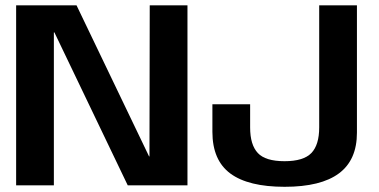

<svg xmlns="http://www.w3.org/2000/svg" viewBox="-20 -695 1423 720"><path d="M40.5 0H182V-573.5H184L459 0H683V-675H541.5L540.5 -108.5H539L267 -675H40.5ZM1047.5 5.5Q1183.5 5.5 1251 -44.8Q1318.5 -95 1318.5 -197.5V-675H1177V-217.5Q1177 -151.5 1147.5 -121Q1118 -90.5 1047 -90.5Q975.5 -90.5 946.8 -121.2Q918 -152 918 -217V-304H776.5V-200.5Q776.5 -94 844 -44.2Q911.5 5.5 1047.5 5.5Z"/></svg>

Font: Anybody Thin SemiBold
Style: Regular
Weight: 600
Version: Version 1.113;gftools[0.9.25]